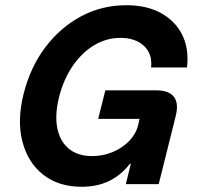

<svg xmlns="http://www.w3.org/2000/svg" viewBox="-20 -705 753 735"><path d="M292.5 10Q204.2 10 145.4 -36.2Q86.7 -82.5 65.8 -162.9Q45 -243.3 70 -344.2Q95.8 -447.5 153.3 -523.8Q210.8 -600 290.4 -642.5Q370 -685 463.3 -685Q541.7 -685 596.2 -655Q650.8 -625 677.5 -571.7Q704.2 -518.3 695.8 -446.7H558.3Q564.2 -498.3 531.2 -529.2Q498.3 -560 440.8 -560Q387.5 -560 340.8 -532.1Q294.2 -504.2 259.2 -453.8Q224.2 -403.3 206.7 -335.8Q189.2 -266.7 199.2 -215.4Q209.2 -164.2 243.3 -135.8Q277.5 -107.5 332.5 -107.5Q374.2 -107.5 411.2 -122.9Q448.3 -138.3 474.2 -165Q500 -191.7 508.3 -224.2L514.2 -250H355.8L383.3 -359.2H577.5Q626.7 -359.2 645.8 -334.2Q665 -309.2 652.5 -260L587.5 0H461.7L480.8 -78.3H477.5Q444.2 -35 398.3 -12.5Q352.5 10 292.5 10Z"/></svg>

Font: Funnel Sans Light
Style: Bold Italic
Weight: 700
Italic angle: -14.036°
Version: Version 1.000